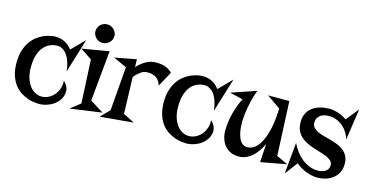

<svg xmlns="http://www.w3.org/2000/svg" viewBox="-75 -1028 2771 1436"><g transform="rotate(15 1310.5 -310.0)"><path d="M259.8 -487.8Q300.8 -487.8 334.2 -470Q367.7 -452.1 388.2 -421.9L486.8 -522L405.8 -257.8Q401.4 -298.8 392.1 -327.4Q382.8 -356 370.8 -374.8Q358.9 -393.6 345.9 -403.8Q333 -414.1 322 -418.9Q311 -423.8 303 -424.8Q294.9 -425.8 293 -425.8Q257.8 -425.8 229.5 -412.1Q201.2 -398.4 180.9 -372.1Q160.6 -345.7 149.9 -307.4Q139.2 -269 139.2 -220.2Q139.2 -173.3 150.4 -137.5Q161.6 -101.6 180.2 -77.1Q198.7 -52.7 222.7 -40.3Q246.6 -27.8 272 -27.8Q301.8 -27.8 327.1 -41.3Q352.5 -54.7 370.6 -76.7Q388.7 -98.6 397.7 -127.2Q406.7 -155.8 403.8 -186Q409.7 -180.7 416.3 -172.9Q422.9 -165 428.5 -155.5Q434.1 -146 437.5 -135Q440.9 -124 440.9 -112.8Q440.9 -79.6 425 -53Q409.2 -26.4 384.3 -7.8Q359.4 10.7 328.1 20.8Q296.9 30.8 266.1 30.8Q252.9 30.8 230.2 27.8Q207.5 24.9 180.9 15.9Q154.3 6.8 127 -10.3Q99.6 -27.3 77.4 -55.7Q55.2 -84 41 -125.5Q26.9 -167 26.9 -225.1Q26.9 -276.9 38.8 -316.7Q50.8 -356.4 70.6 -385.7Q90.3 -415 115.2 -434.6Q140.1 -454.1 166 -465.8Q191.9 -477.5 216.6 -482.7Q241.2 -487.8 259.8 -487.8Z M498 4.9 574.7 -55.2 558.1 -392.1 467.8 -451.2 677.7 -486.8 640.1 -95.2 745.1 -29.8ZM683.1 -605Q683.1 -590.3 677.2 -577.4Q671.4 -564.5 661.1 -554.4Q650.9 -544.4 637.7 -538.8Q624.5 -533.2 609.9 -533.2Q594.2 -533.2 580.8 -538.8Q567.4 -544.4 557.6 -554.4Q547.9 -564.5 542 -577.4Q536.1 -590.3 536.1 -605Q536.1 -620.1 542 -633.1Q547.9 -646 557.6 -655.8Q567.4 -665.5 580.8 -671.1Q594.2 -676.8 609.9 -676.8Q624.5 -676.8 637.7 -671.1Q650.9 -665.5 661.1 -655.8Q671.4 -646 677.2 -633.1Q683.1 -620.1 683.1 -605Z M1098.1 -333Q1093.8 -351.1 1085.7 -363.8Q1077.6 -376.5 1067.6 -385Q1057.6 -393.6 1046.4 -398.2Q1035.2 -402.8 1023.9 -405.3Q997.6 -410.6 967.8 -404.8Q957.5 -401.4 945.8 -394Q935.5 -387.2 922.4 -375.7Q909.2 -364.3 894 -345.2L902.8 -62L990.7 -18.1L731.9 4.9L798.8 -63L826.2 -402.8L722.2 -450.2L890.1 -481.9L892.1 -420.9Q909.2 -441.4 927.2 -454.6Q945.3 -467.8 960 -476.1Q977.1 -485.4 993.2 -490.2Q1022.5 -497.1 1052.7 -495.6Q1065.4 -495.1 1079.3 -492.7Q1093.3 -490.2 1107.7 -485.1Q1122.1 -480 1135.7 -471.4Q1149.4 -462.9 1162.1 -450.2Z M1399.9 -487.8Q1440.9 -487.8 1474.4 -470Q1507.8 -452.1 1528.3 -421.9L1627 -522L1545.9 -257.8Q1541.5 -298.8 1532.2 -327.4Q1522.9 -356 1511 -374.8Q1499 -393.6 1486.1 -403.8Q1473.1 -414.1 1462.2 -418.9Q1451.2 -423.8 1443.1 -424.8Q1435.1 -425.8 1433.1 -425.8Q1397.9 -425.8 1369.6 -412.1Q1341.3 -398.4 1321 -372.1Q1300.8 -345.7 1290 -307.4Q1279.3 -269 1279.3 -220.2Q1279.3 -173.3 1290.5 -137.5Q1301.8 -101.6 1320.3 -77.1Q1338.9 -52.7 1362.8 -40.3Q1386.7 -27.8 1412.1 -27.8Q1441.9 -27.8 1467.3 -41.3Q1492.7 -54.7 1510.7 -76.7Q1528.8 -98.6 1537.8 -127.2Q1546.9 -155.8 1543.9 -186Q1549.8 -180.7 1556.4 -172.9Q1563 -165 1568.6 -155.5Q1574.2 -146 1577.6 -135Q1581.1 -124 1581.1 -112.8Q1581.1 -79.6 1565.2 -53Q1549.3 -26.4 1524.4 -7.8Q1499.5 10.7 1468.3 20.8Q1437 30.8 1406.2 30.8Q1393.1 30.8 1370.4 27.8Q1347.7 24.9 1321 15.9Q1294.4 6.8 1267.1 -10.3Q1239.7 -27.3 1217.5 -55.7Q1195.3 -84 1181.2 -125.5Q1167 -167 1167 -225.1Q1167 -276.9 1179 -316.7Q1190.9 -356.4 1210.7 -385.7Q1230.5 -415 1255.4 -434.6Q1280.3 -454.1 1306.2 -465.8Q1332 -477.5 1356.7 -482.7Q1381.3 -487.8 1399.9 -487.8Z M2072.3 -475.1 2091.3 -55.2 2179.2 -14.2 1979 22.9 1988.3 -120.1Q1974.6 -91.3 1957 -65.2Q1939.5 -39.1 1917.5 -19.3Q1895.5 0.5 1869.4 12.2Q1843.3 23.9 1813 23.9Q1776.9 23.9 1749.5 11.2Q1722.2 -1.5 1703.6 -23.7Q1685.1 -45.9 1675.5 -75.9Q1666 -106 1666 -140.1Q1666 -171.9 1670.9 -206.1Q1675.8 -240.2 1684.3 -273.7Q1692.9 -307.1 1704.8 -338.6Q1716.8 -370.1 1731 -397L1627.9 -420.9L1821.3 -486.8Q1802.7 -437.5 1792.7 -392.3Q1782.7 -347.2 1777.8 -312Q1772.5 -271 1771 -235.8Q1771 -190.4 1777.3 -157.5Q1783.7 -124.5 1794.9 -102.8Q1806.2 -81.1 1821.8 -70.6Q1837.4 -60.1 1856 -60.1Q1884.3 -60.1 1906.7 -75.2Q1929.2 -90.3 1946.5 -116Q1963.9 -141.6 1976.3 -175.8Q1988.8 -210 1996.8 -248Q2004.9 -286.1 2008.8 -325.7Q2012.7 -365.2 2013.2 -401.9L1907.2 -475.1Z M2374 -497.1Q2392.6 -497.1 2411.6 -493.9Q2430.7 -490.7 2449 -484.6Q2467.3 -478.5 2483.6 -470Q2500 -461.4 2513.2 -451.2L2593.3 -549.8L2557.1 -306.2Q2551.3 -331.5 2536.6 -356.2Q2522 -380.9 2500.2 -400.4Q2478.5 -419.9 2450.2 -431.9Q2421.9 -443.8 2388.2 -443.8Q2369.6 -443.8 2352.5 -439.7Q2335.4 -435.5 2322.5 -426.3Q2309.6 -417 2302 -402.8Q2294.4 -388.7 2294.4 -369.1Q2294.4 -345.7 2307.4 -331.1Q2320.3 -316.4 2341.3 -306.4Q2362.3 -296.4 2389.2 -289.3Q2416 -282.2 2444.3 -274.4Q2472.7 -266.6 2499.5 -256.1Q2526.4 -245.6 2547.4 -229Q2568.4 -212.4 2581.3 -187.7Q2594.2 -163.1 2594.2 -127Q2594.2 -86.4 2578.4 -57.9Q2562.5 -29.3 2537.6 -11Q2512.7 7.3 2482.4 15.6Q2452.1 23.9 2423.3 23.9Q2399.9 23.9 2376.5 19Q2353 14.2 2331.1 5.4Q2309.1 -3.4 2289.3 -15.6Q2269.5 -27.8 2253.4 -42L2179.2 57.1L2202.1 -185.1Q2217.8 -151.9 2239.7 -123Q2261.7 -94.2 2288.6 -73Q2315.4 -51.8 2346.2 -39.8Q2377 -27.8 2410.2 -27.8Q2448.7 -27.8 2471.9 -44.2Q2495.1 -60.5 2495.1 -90.8Q2495.1 -110.4 2482.2 -123.3Q2469.2 -136.2 2448 -146Q2426.8 -155.8 2399.9 -163.6Q2373 -171.4 2344.7 -180.7Q2316.4 -189.9 2289.6 -202.4Q2262.7 -214.8 2241.5 -233.6Q2220.2 -252.4 2207.3 -279.5Q2194.3 -306.6 2194.3 -345.2Q2194.3 -378.4 2204.1 -402.8Q2213.9 -427.2 2229.7 -444.1Q2245.6 -460.9 2265.4 -471.4Q2285.2 -481.9 2305.2 -487.5Q2325.2 -493.2 2343.3 -495.1Q2361.3 -497.1 2374 -497.1Z"/></g></svg>

Font: Risque
Style: Regular
Weight: 400
Designer: Astigmatic (AOETI)
Foundry: Astigmatic (AOETI)
Version: Version 1.000